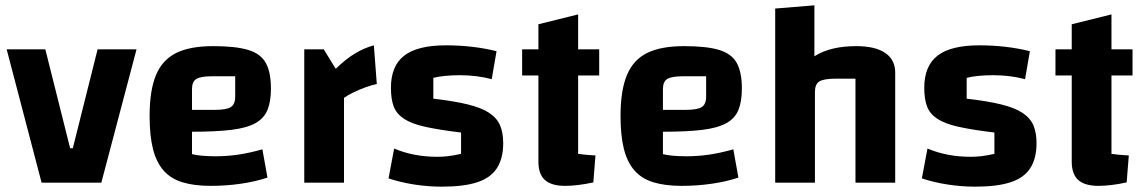

<svg xmlns="http://www.w3.org/2000/svg" viewBox="-20 -685 4302 720"><path d="M5 -500H150L243 -129H253L346 -500H492L360 0H136Z M770 12Q708 12 664 -1.5Q620 -15 593 -46Q566 -77 553.5 -127Q541 -177 541 -250Q541 -346 565 -403.5Q589 -461 641 -486.5Q693 -512 779 -512Q863 -512 910 -498Q957 -484 976.5 -449.5Q996 -415 996 -353Q996 -304 983 -272.5Q970 -241 937.5 -223Q905 -205 847.5 -198Q790 -191 700 -191H670V-273H785Q829 -273 845.5 -283.5Q862 -294 862 -323V-399H776Q733 -399 716.5 -389Q700 -379 700 -351V-107Q731 -99 789 -99Q831 -99 872.5 -105Q914 -111 964 -125L983 -19Q938 -4 883 4Q828 12 770 12Z M1194 -500 1239 -427Q1276 -463 1310.5 -484Q1345 -505 1382 -515L1393 -370Q1374 -366 1350.5 -357.5Q1327 -349 1305.5 -338.5Q1284 -328 1270 -318V0H1121V-500Z M1446 -356Q1446 -438 1496 -476.5Q1546 -515 1652 -515Q1703 -515 1750.5 -509.5Q1798 -504 1842 -493L1824 -388Q1799 -395 1768 -399Q1737 -403 1704 -403Q1677 -403 1650 -400.5Q1623 -398 1605 -393V-315Q1683 -306 1734 -293.5Q1785 -281 1814 -262Q1843 -243 1855 -215.5Q1867 -188 1867 -148Q1867 -91 1843.5 -54.5Q1820 -18 1769.5 -1.5Q1719 15 1637 15Q1586 15 1534 7Q1482 -1 1437 -16L1458 -128Q1531 -97 1620 -97Q1641 -97 1661.5 -99.5Q1682 -102 1709 -108V-188Q1626 -198 1574.5 -209.5Q1523 -221 1495 -239.5Q1467 -258 1456.5 -285.5Q1446 -313 1446 -356Z M2099 12Q2048 12 2023.5 -10Q1999 -32 1999 -79V-594L2148 -631V-108Q2163 -106 2178 -104.5Q2193 -103 2213 -102L2205 -1Q2173 6 2146.5 9Q2120 12 2099 12ZM1938 -402V-500H2227V-402Z M2536 12Q2474 12 2430 -1.5Q2386 -15 2359 -46Q2332 -77 2319.5 -127Q2307 -177 2307 -250Q2307 -346 2331 -403.5Q2355 -461 2407 -486.5Q2459 -512 2545 -512Q2629 -512 2676 -498Q2723 -484 2742.5 -449.5Q2762 -415 2762 -353Q2762 -304 2749 -272.5Q2736 -241 2703.5 -223Q2671 -205 2613.5 -198Q2556 -191 2466 -191H2436V-273H2551Q2595 -273 2611.5 -283.5Q2628 -294 2628 -323V-399H2542Q2499 -399 2482.5 -389Q2466 -379 2466 -351V-107Q2497 -99 2555 -99Q2597 -99 2638.5 -105Q2680 -111 2730 -125L2749 -19Q2704 -4 2649 4Q2594 12 2536 12Z M2887 0V-653L3034 -665V-474Q3066 -494 3105 -503Q3144 -512 3191 -512Q3262 -512 3299.5 -486.5Q3337 -461 3337 -413V0H3188V-390H3114Q3069 -390 3052.5 -379.5Q3036 -369 3036 -340V0Z M3446 -356Q3446 -438 3496 -476.5Q3546 -515 3652 -515Q3703 -515 3750.5 -509.5Q3798 -504 3842 -493L3824 -388Q3799 -395 3768 -399Q3737 -403 3704 -403Q3677 -403 3650 -400.5Q3623 -398 3605 -393V-315Q3683 -306 3734 -293.5Q3785 -281 3814 -262Q3843 -243 3855 -215.5Q3867 -188 3867 -148Q3867 -91 3843.5 -54.5Q3820 -18 3769.5 -1.5Q3719 15 3637 15Q3586 15 3534 7Q3482 -1 3437 -16L3458 -128Q3531 -97 3620 -97Q3641 -97 3661.5 -99.5Q3682 -102 3709 -108V-188Q3626 -198 3574.5 -209.5Q3523 -221 3495 -239.5Q3467 -258 3456.5 -285.5Q3446 -313 3446 -356Z M4099 12Q4048 12 4023.5 -10Q3999 -32 3999 -79V-594L4148 -631V-108Q4163 -106 4178 -104.5Q4193 -103 4213 -102L4205 -1Q4173 6 4146.5 9Q4120 12 4099 12ZM3938 -402V-500H4227V-402Z"/></svg>

Font: Changa SemiBold
Style: Regular
Weight: 600
Designer: Eduardo Rodriguez Tunni
Foundry: Eduardo Rodriguez Tunni
Version: Version 3.002; ttfautohint (v1.8.2)